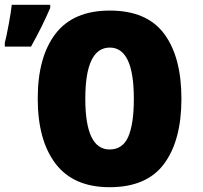

<svg xmlns="http://www.w3.org/2000/svg" viewBox="-48 -769 846 799"><path d="M707 -358Q707 -532 635 -628.5Q563 -725 409 -725Q257 -725 183 -628.5Q109 -532 109 -359Q109 -185 183.5 -87.5Q258 10 408 10Q563 10 635 -87.5Q707 -185 707 -358ZM307 -358Q307 -571 409 -571Q509 -571 509 -358Q509 -254 486 -200.5Q463 -147 408 -147Q307 -147 307 -358ZM-28 -575H81Q126 -655 161 -736V-749H1Q-2 -721 -11.5 -669Q-21 -617 -28 -591Z"/></svg>

Font: Noto Sans Display SemiCondensed Black
Style: Regular
Weight: 900
Width: 4
Designer: Monotype Design Team
Foundry: Monotype Imaging Inc.
Version: Version 1.900